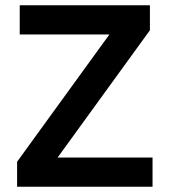

<svg xmlns="http://www.w3.org/2000/svg" viewBox="-20 -710 645 730"><path d="M45 0V-95L396 -579H55V-690H550V-595L199 -111H560V0Z"/></svg>

Font: Oxanium ExtraLight SemiBold
Style: Regular
Weight: 600
Version: Version 2.000